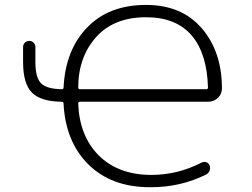

<svg xmlns="http://www.w3.org/2000/svg" viewBox="-20 -784 1040 792"><path d="M234.4 -416Q242.2 -416 242.2 -422.9Q250 -578.1 338.9 -669.9Q428.7 -763.7 582 -763.7Q730.5 -763.7 813.5 -666Q895.5 -569.3 895.5 -418.9Q895.5 -397.5 879.9 -380.9Q862.3 -364.3 837.9 -364.3H309.6Q302.7 -364.3 302.7 -356.4Q307.6 -224.6 385.7 -144.5Q466.8 -62.5 604.5 -62.5Q712.9 -62.5 811.5 -113.3Q821.3 -118.2 831.1 -114.7Q840.8 -111.3 844.7 -101.6Q848.6 -90.8 844.7 -80.6Q840.8 -70.3 831.1 -64.5Q725.6 -11.7 602.5 -11.7Q600.6 -11.7 598.6 -11.7Q438.5 -11.7 342.8 -107.4Q250 -201.2 242.2 -356.4Q242.2 -364.3 234.4 -364.3Q149.4 -365.2 112.3 -401.4Q75.2 -438.5 75.2 -527.3V-589.8Q75.2 -600.6 82.5 -607.9Q89.8 -615.2 100.6 -615.2Q111.3 -615.2 118.7 -607.9Q126 -600.6 126 -589.8V-528.3Q126 -461.9 150.4 -439.5Q173.8 -417 234.4 -416ZM302.7 -422.9Q302.7 -416 309.6 -416H831.1Q837.9 -416 837.9 -422.9Q837.9 -422.9 837.9 -422.9Q834 -562.5 771.5 -636.7Q707 -712.9 583 -712.9Q453.1 -712.9 379.9 -634.8Q302.7 -550.8 302.7 -422.9Z"/></svg>

Font: Rounded Mgen+ 1m light
Style: Regular
Weight: 200
Designer: [Source Han Sans]
Ryoko NISHIZUKA  (kana & ideographs); Paul D. Hunt (Latin, Greek & Cyrillic); Wenlong ZHANG  (bopomofo
Version: Version 1.059.20150602